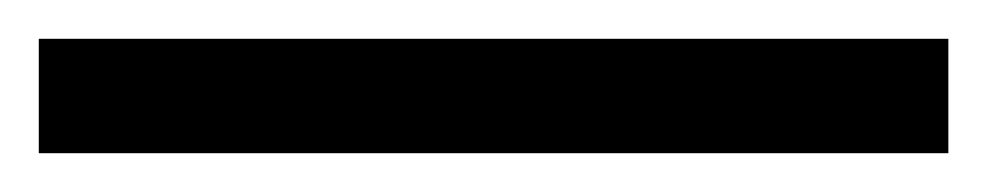

<svg xmlns="http://www.w3.org/2000/svg" viewBox="-25 -839 509 99"><path d="M-5 -760V-819H464V-760Z"/></svg>

Font: Noto Serif Telugu ExtraBold
Style: Regular
Weight: 800
Designer: Jelle Bosma - Monotype Design Team
Foundry: Monotype Imaging Inc.
Version: Version 2.005; ttfautohint (v1.8.4.7-5d5b)